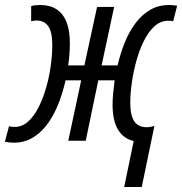

<svg xmlns="http://www.w3.org/2000/svg" viewBox="-67 -563 729 768"><path d="M429.7 185.1 467.8 1Q427.7 -7.8 405.5 -43.7Q383.3 -79.6 383.3 -144.5Q383.3 -166.5 385.7 -191.2Q388.2 -215.8 391.6 -241.7H326.2L275.9 0H206.1L257.8 -241.7H195.3Q182.1 -183.6 162.4 -137.5Q142.6 -91.3 116.5 -58.8Q90.3 -26.4 58.6 -9.3Q26.9 7.8 -10.7 7.8Q-20 7.8 -29.3 6.8Q-38.6 5.9 -47.4 3.9L-30.8 -58.6Q-26.9 -56.6 -21.7 -55.9Q-16.6 -55.2 -8.3 -55.2Q21 -55.2 44.9 -76.4Q68.8 -97.7 86.9 -133.1Q105 -168.5 117.4 -211.7Q129.9 -254.9 136 -299.6Q142.1 -344.2 142.1 -383.3Q142.1 -435.1 126 -458Q109.9 -481 79.1 -481Q74.2 -481 68.6 -480.2Q63 -479.5 57.6 -478V-538.6Q64.5 -541 74 -542Q83.5 -543 93.8 -543Q132.3 -543 158.7 -526.1Q185.1 -509.3 198.7 -475.6Q212.4 -441.9 212.4 -390.6Q212.4 -370.1 210.9 -347.7Q209.5 -325.2 205.6 -301.3H270.5L321.3 -535.2H389.6L339.4 -301.3H403.3Q414.6 -349.6 432.1 -393.1Q449.7 -436.5 474.9 -470.2Q500 -503.9 533.4 -523.4Q566.9 -543 608.9 -543Q617.2 -543 626 -542.2Q634.8 -541.5 641.6 -540L625.5 -477.5Q622.1 -479.5 616.7 -479.7Q611.3 -480 606 -480Q575.2 -480 550.8 -457.8Q526.4 -435.5 508.3 -398.9Q490.2 -362.3 478.3 -318.6Q466.3 -274.9 460.2 -231.2Q454.1 -187.5 454.1 -151.4Q454.1 -101.1 470.2 -77.6Q486.3 -54.2 518.6 -54.2Q528.3 -54.2 536.4 -55.7Q544.4 -57.1 550.8 -60.1L500 185.1Z"/></svg>

Font: Open Sans Condensed
Style: Italic
Weight: 400
Width: 3
Italic angle: -12°
Designer: Monotype Design Team
Foundry: Monotype Imaging Inc.
Version: Version 3.000